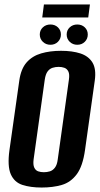

<svg xmlns="http://www.w3.org/2000/svg" viewBox="-20 -827 448 859"><path d="M166.3 12Q116.4 12 80.3 0.3Q44.1 -11.5 28.2 -47.6Q12.4 -83.8 22.4 -156.1L66.3 -466.3Q73.6 -518.8 99 -547.7Q124.4 -576.5 164.1 -588.1Q203.7 -599.7 253 -599.7Q303.2 -599.7 339.5 -588Q375.8 -576.2 393.6 -547.4Q411.3 -518.5 404 -466.3L360.5 -156.8Q350.4 -83.5 323.3 -47.3Q296.2 -11.1 256.5 0.4Q216.9 12 166.3 12ZM176.1 -56.5Q190.4 -56.5 203.4 -60.5Q216.4 -64.6 225.9 -77.2Q235.4 -89.8 238.3 -113.5L288.3 -470.8Q291.9 -495.2 285.7 -507.4Q279.5 -519.6 267.9 -523.7Q256.4 -527.8 242.5 -527.8Q228.2 -527.8 215.2 -523.7Q202.2 -519.6 193 -507.4Q183.9 -495.2 180.3 -470.8L130.3 -113.5Q127.4 -89.8 133.3 -77.2Q139.1 -64.6 150.7 -60.5Q162.2 -56.5 176.1 -56.5ZM205.6 -626.7Q185.4 -626.7 171.7 -640Q158 -653.3 158 -672.5Q158 -691.8 171.7 -704.6Q185.4 -717.4 205.6 -717.4Q225.9 -717.4 239.2 -704.6Q252.5 -691.8 252.5 -672.5Q252.5 -653.3 239.2 -640Q225.9 -626.7 205.6 -626.7ZM325.8 -626.7Q305.6 -626.7 291.9 -640Q278.3 -653.3 278.3 -672.5Q278.3 -691.8 291.9 -704.6Q305.6 -717.4 325.8 -717.4Q346.1 -717.4 359.4 -704.6Q372.7 -691.8 372.7 -672.5Q372.7 -653.3 359.4 -640Q346.1 -626.7 325.8 -626.7ZM169 -749 176.5 -807H382.3L374.8 -749Z"/></svg>

Font: Alumni Sans Thin
Style: Italic
Weight: 100
Italic angle: -8°
Designer: Robert E. Leuschke
Foundry: Robert E. Leuschke
Version: Version 1.016